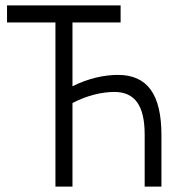

<svg xmlns="http://www.w3.org/2000/svg" viewBox="-20 -690 640 710"><path d="M426 -670H6V-607H185V0H248V-309C303 -338 359 -350 403 -350C479 -350 515 -299 515 -192V0H577V-190C577 -341 525 -413 416 -413C367 -413 308 -401 248 -371V-607H426Z"/></svg>

Font: LT Wave Mono Light
Style: Regular
Weight: 300
Designer: Daniel Lyons
Version: Version 2.5 (Glyphs App)